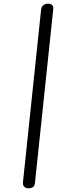

<svg xmlns="http://www.w3.org/2000/svg" viewBox="-20 -1024 366 1044"><path d="M135.5 0Q121.5 0 112.2 -8.2Q103 -16.5 105 -34.5L203.5 -971.5Q205.5 -989 216.8 -996.5Q228 -1004 242 -1004Q255 -1004 263.2 -996.8Q271.5 -989.5 269.5 -973.5L170 -28.5Q168 -12 158 -6Q148 0 135.5 0Z"/></svg>

Font: Edu NSW ACT Cursive
Style: Regular
Weight: 400
Designer: Tina and Corey Anderson, Eben Sorkin, Mirko Velimirovic
Foundry: Sorkin Type Co.
Version: Version 2.000